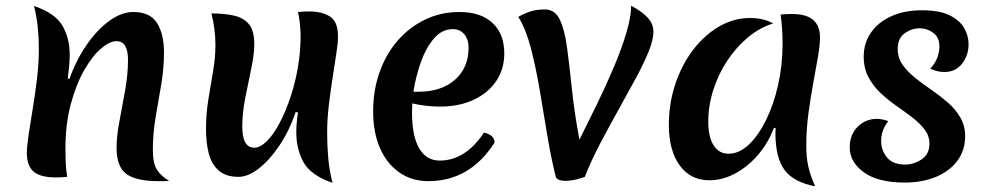

<svg xmlns="http://www.w3.org/2000/svg" viewBox="-20 -619 3456 672"><path d="M223 -343Q248 -412 285 -464.5Q322 -517 364 -547Q406 -577 447 -577Q505 -577 529.5 -538.5Q554 -500 554 -435Q554 -381 544.5 -324.5Q535 -268 525 -210.5Q515 -153 515 -95Q515 -48 529 -25.5Q543 -3 572 14Q563 15 553.5 15Q544 15 535 15Q457 15 422.5 -10Q388 -35 388 -102Q388 -142 398 -194.5Q408 -247 418 -303Q428 -359 428 -409Q428 -475 388 -475Q364 -475 333.5 -449Q303 -423 274.5 -373Q246 -323 227.5 -253.5Q209 -184 209 -98Q209 -75 210 -50.5Q211 -26 215 0Q204 1 194 1.5Q184 2 176 2Q122 2 98 -18Q74 -38 74 -84Q74 -106 80 -146.5Q86 -187 94.5 -238Q103 -289 109.5 -343.5Q116 -398 116 -448Q116 -487 112 -525Q108 -563 99 -598Q173 -573 198.5 -529Q224 -485 224 -427Q224 -408 222 -387Q220 -366 217 -344Z M1144 21Q1068 -5 1042.5 -51Q1017 -97 1017 -156Q1017 -187 1023 -225L1015 -227Q992 -160 957.5 -109Q923 -58 885.5 -29Q848 0 815 0Q770 0 745 -22.5Q720 -45 710.5 -82.5Q701 -120 701 -166Q701 -219 709 -269.5Q717 -320 725.5 -368Q734 -416 734 -462Q734 -490 730.5 -517Q727 -544 720 -572Q767 -572 800.5 -564Q834 -556 852 -533.5Q870 -511 870 -465Q870 -429 859.5 -379.5Q849 -330 838.5 -277Q828 -224 828 -176Q828 -102 870 -102Q891 -102 914.5 -125.5Q938 -149 959.5 -190Q981 -231 998 -283Q1015 -335 1024 -391.5Q1033 -448 1032 -503Q1031 -522 1029 -540.5Q1027 -559 1023 -577Q1033 -578 1043.5 -578.5Q1054 -579 1062 -579Q1106 -579 1134.5 -561.5Q1163 -544 1163 -490Q1163 -471 1157.5 -434Q1152 -397 1144.5 -349.5Q1137 -302 1131 -251.5Q1125 -201 1125 -154Q1125 -108 1129 -64Q1133 -20 1144 21Z M1479 15Q1421 15 1377.5 -15.5Q1334 -46 1310 -100.5Q1286 -155 1286 -229Q1286 -303 1308.5 -366.5Q1331 -430 1372 -477Q1413 -524 1468 -550.5Q1523 -577 1588 -577Q1663 -577 1704 -538.5Q1745 -500 1745 -432Q1745 -377 1716.5 -335Q1688 -293 1637.5 -269.5Q1587 -246 1520 -246Q1494 -246 1469.5 -249Q1445 -252 1423 -257Q1422 -241 1422 -226Q1422 -143 1447 -100Q1472 -57 1519 -57Q1609 -57 1674 -155Q1711 -146 1711 -120Q1625 15 1479 15ZM1565 -517Q1527 -517 1499 -484.5Q1471 -452 1453 -401.5Q1435 -351 1427 -298H1445Q1525 -298 1572.5 -340Q1620 -382 1620 -452Q1620 -481 1605 -499Q1590 -517 1565 -517Z M2027 0Q2020 3 1999 8.5Q1978 14 1958 14Q1946 14 1936.5 10.5Q1927 7 1925 -1Q1908 -69 1895 -148.5Q1882 -228 1868.5 -307Q1855 -386 1837.5 -452.5Q1820 -519 1794 -560Q1817 -573 1838.5 -579.5Q1860 -586 1887 -586Q1922 -586 1939 -551Q1956 -516 1964.5 -453.5Q1973 -391 1981.5 -308.5Q1990 -226 2008 -130Q2037 -188 2069 -253.5Q2101 -319 2128.5 -384Q2156 -449 2172.5 -505Q2189 -561 2189 -599Q2230 -577 2248.5 -555.5Q2267 -534 2267 -508Q2267 -480 2250 -438Q2233 -396 2205 -344.5Q2177 -293 2145 -235.5Q2113 -178 2081.5 -118.5Q2050 -59 2027 0Z M2689 -172Q2669 -119 2633.5 -77.5Q2598 -36 2553.5 -12Q2509 12 2463 12Q2397 12 2359 -40Q2321 -92 2321 -182Q2321 -257 2343.5 -324.5Q2366 -392 2405.5 -444Q2445 -496 2496.5 -526Q2548 -556 2605 -556Q2652 -556 2686 -537Q2638 -522 2597 -487.5Q2556 -453 2525 -406Q2494 -359 2476.5 -304Q2459 -249 2459 -193Q2459 -140 2477.5 -110.5Q2496 -81 2530 -81Q2567 -81 2600.5 -112.5Q2634 -144 2661 -198.5Q2688 -253 2703.5 -322Q2719 -391 2719 -465Q2719 -495 2717 -522Q2715 -549 2712 -568Q2726 -570 2753 -570Q2850 -570 2850 -488Q2850 -462 2843 -421Q2836 -380 2826.5 -329Q2817 -278 2809.5 -222Q2802 -166 2802 -111Q2802 -68 2809 -36.5Q2816 -5 2833 33Q2758 19 2726 -24Q2694 -67 2694 -154Q2694 -165 2695 -170Z M3146 20Q3053 20 3003.5 -16Q2954 -52 2954 -103Q2954 -148 2982 -175.5Q3010 -203 3049 -203Q3057 -203 3068 -201Q3079 -199 3089 -195Q3064 -164 3064 -125Q3064 -93 3084.5 -68Q3105 -43 3148 -43Q3178 -43 3205.5 -61Q3233 -79 3233 -116Q3233 -144 3216 -166Q3199 -188 3173 -208Q3147 -228 3117.5 -248.5Q3088 -269 3062 -293.5Q3036 -318 3019.5 -349Q3003 -380 3003 -421Q3003 -468 3028 -504.5Q3053 -541 3099 -562Q3145 -583 3207 -583Q3268 -583 3303.5 -565.5Q3339 -548 3354.5 -521Q3370 -494 3370 -464Q3370 -426 3347.5 -396.5Q3325 -367 3285 -367Q3259 -367 3236 -379Q3254 -398 3261 -418.5Q3268 -439 3268 -456Q3268 -488 3246.5 -504Q3225 -520 3199 -520Q3171 -520 3146.5 -502.5Q3122 -485 3122 -448Q3122 -417 3139 -392.5Q3156 -368 3183 -346.5Q3210 -325 3240 -304.5Q3270 -284 3297 -260.5Q3324 -237 3341 -208Q3358 -179 3358 -142Q3358 -93 3331 -56.5Q3304 -20 3256 0Q3208 20 3146 20Z"/></svg>

Font: Merienda SemiBold
Style: Regular
Weight: 600
Designer: Eduardo Rodriguez Tunni
Foundry: Eduardo Rodriguez Tunni
Version: Version 2.001; ttfautohint (v1.8.4.7-5d5b)